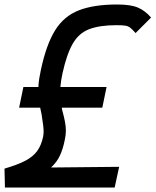

<svg xmlns="http://www.w3.org/2000/svg" viewBox="-21 -834 692 854"><path d="M1 0 -1 -84Q57 -101 91.5 -119Q126 -137 144.5 -162.5Q163 -188 171 -227Q173 -239 173 -249.5Q173 -260 171 -277Q169 -294 164 -325Q155 -364 151.5 -393Q148 -422 150 -452.5Q152 -483 161 -524Q185 -636 224 -699Q263 -762 329.5 -788Q396 -814 500 -814Q560 -814 592 -800.5Q624 -787 651 -756L582 -687Q568 -703 558.5 -710.5Q549 -718 535.5 -720Q522 -722 497 -722Q423 -722 376.5 -704.5Q330 -687 303 -640.5Q276 -594 257 -508Q250 -475 248 -451Q246 -427 248 -403.5Q250 -380 255 -347Q264 -314 268 -292.5Q272 -271 272 -252.5Q272 -234 267 -211Q259 -171 245.5 -142Q232 -113 206 -89L509 -92L489 0ZM64 -355 83 -447H453L434 -355Z"/></svg>

Font: Victor Mono Thin
Style: Italic
Weight: 100
Italic angle: -12°
Monospace: yes
Designer: Rune Bjørnerås
Version: Version 1.561;gftools[0.9.30]